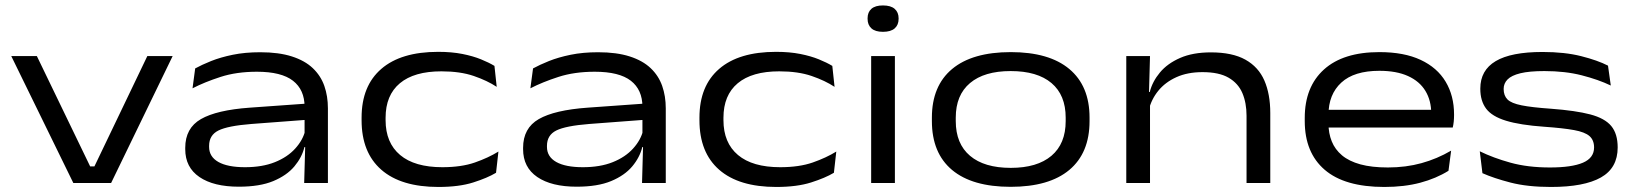

<svg xmlns="http://www.w3.org/2000/svg" viewBox="-20 -690 6162 724"><path d="M336 -62.5 535.5 -478.5H631L399 0H256.5L22.5 -478.5H119L320 -62.5Z M1127 0 1131 -143.5 1128.5 -162V-273.5V-287.5Q1128.5 -351.5 1084.8 -385.5Q1041 -419.5 949 -419.5Q872 -419.5 811.8 -400Q751.5 -380.5 706 -357L716 -432Q740.5 -445.5 776 -459.8Q811.5 -474 857.8 -483.5Q904 -493 961.5 -493Q1031.5 -493 1080.5 -477.2Q1129.5 -461.5 1159.5 -433Q1189.5 -404.5 1203 -366Q1216.5 -327.5 1216.5 -281.5V0ZM880.5 14Q785.5 14 732 -22.5Q678.5 -59 678.5 -127.5V-132.5Q678.5 -207 737.8 -241Q797 -275 921.5 -284L1138.5 -299.5L1140 -238.5L928 -222.5Q839 -215.5 803.8 -198Q768.5 -180.5 768.5 -140V-136Q768.5 -99 803.5 -79.2Q838.5 -59.5 904 -59.5Q969 -59.5 1016.5 -78.5Q1064 -97.5 1093.2 -129.8Q1122.5 -162 1131.5 -199.5L1145.5 -135.5H1128Q1118.5 -96.5 1090 -62.5Q1061.5 -28.5 1010.5 -7.2Q959.5 14 880.5 14Z M1633.5 15Q1492 15 1417.8 -50Q1343.5 -115 1343.5 -236.5V-246.5Q1343.5 -366 1417.8 -430.2Q1492 -494.5 1632.5 -494.5Q1683.5 -494.5 1723.8 -486.5Q1764 -478.5 1794 -466.2Q1824 -454 1844.5 -441.5L1853 -362.5Q1817.5 -386 1766.5 -403.5Q1715.5 -421 1644.5 -421Q1541.5 -421 1487.8 -376Q1434 -331 1434 -246V-237Q1434 -151.5 1488.8 -105.5Q1543.5 -59.5 1648 -59.5Q1719.5 -59.5 1770.5 -77.2Q1821.5 -95 1859.5 -118.5L1850.5 -38.5Q1818 -19 1764.5 -2Q1711 15 1633.5 15Z M2401 0 2405 -143.5 2402.5 -162V-273.5V-287.5Q2402.5 -351.5 2358.8 -385.5Q2315 -419.5 2223 -419.5Q2146 -419.5 2085.8 -400Q2025.5 -380.5 1980 -357L1990 -432Q2014.5 -445.5 2050 -459.8Q2085.5 -474 2131.8 -483.5Q2178 -493 2235.5 -493Q2305.5 -493 2354.5 -477.2Q2403.5 -461.5 2433.5 -433Q2463.5 -404.5 2477 -366Q2490.5 -327.5 2490.5 -281.5V0ZM2154.5 14Q2059.5 14 2006 -22.5Q1952.5 -59 1952.5 -127.5V-132.5Q1952.5 -207 2011.8 -241Q2071 -275 2195.5 -284L2412.5 -299.5L2414 -238.5L2202 -222.5Q2113 -215.5 2077.8 -198Q2042.5 -180.5 2042.5 -140V-136Q2042.5 -99 2077.5 -79.2Q2112.5 -59.5 2178 -59.5Q2243 -59.5 2290.5 -78.5Q2338 -97.5 2367.2 -129.8Q2396.5 -162 2405.5 -199.5L2419.5 -135.5H2402Q2392.5 -96.5 2364 -62.5Q2335.5 -28.5 2284.5 -7.2Q2233.5 14 2154.5 14Z M2907.5 15Q2766 15 2691.8 -50Q2617.5 -115 2617.5 -236.5V-246.5Q2617.5 -366 2691.8 -430.2Q2766 -494.5 2906.5 -494.5Q2957.5 -494.5 2997.8 -486.5Q3038 -478.5 3068 -466.2Q3098 -454 3118.5 -441.5L3127 -362.5Q3091.5 -386 3040.5 -403.5Q2989.5 -421 2918.5 -421Q2815.5 -421 2761.8 -376Q2708 -331 2708 -246V-237Q2708 -151.5 2762.8 -105.5Q2817.5 -59.5 2922 -59.5Q2993.5 -59.5 3044.5 -77.2Q3095.5 -95 3133.5 -118.5L3124.5 -38.5Q3092 -19 3038.5 -2Q2985 15 2907.5 15Z M3265 0V-478.5H3354.5V0ZM3309.5 -570Q3280.5 -570 3266 -583Q3251.5 -596 3251.5 -619V-621Q3251.5 -644 3266 -656.8Q3280.5 -669.5 3309.5 -669.5Q3339 -669.5 3353.8 -656.5Q3368.5 -643.5 3368.5 -621V-619Q3368.5 -596 3353.8 -583Q3339 -570 3309.5 -570Z M3791 14.5Q3646 14.5 3570 -49.2Q3494 -113 3494 -233.5V-246.5Q3494 -366 3570.2 -429.8Q3646.5 -493.5 3791.5 -493.5Q3936 -493.5 4012.2 -429.8Q4088.5 -366 4088.5 -246.5V-233.5Q4088.5 -113 4012.2 -49.2Q3936 14.5 3791 14.5ZM3791.5 -57Q3891 -57 3944.8 -102.5Q3998.5 -148 3998.5 -233.5V-246.5Q3998.5 -331.5 3945 -376.8Q3891.5 -422 3791 -422Q3691.5 -422 3637.8 -376.8Q3584 -331.5 3584 -246.5V-233.5Q3584 -148 3637.8 -102.5Q3691.5 -57 3791.5 -57Z M4680.5 0V-253.5Q4680.5 -302 4664.8 -339Q4649 -376 4612.8 -397Q4576.5 -418 4514.5 -418Q4458 -418 4416 -399Q4374 -380 4347.8 -347.8Q4321.5 -315.5 4312 -275.5L4298 -343H4315.5Q4325.5 -382.5 4353.8 -416.5Q4382 -450.5 4430 -471.5Q4478 -492.5 4546 -492.5Q4627 -492.5 4676.2 -465Q4725.5 -437.5 4747.8 -386.2Q4770 -335 4770 -263.5V0ZM4227 0V-478.5H4316.5L4312.5 -334.5L4316.5 -324V0Z M5200 15Q5050.5 15 4975.2 -49.8Q4900 -114.5 4900 -233.5V-245.5Q4900 -362.5 4972.5 -428Q5045 -493.5 5181.5 -493.5Q5274.5 -493.5 5337 -464.2Q5399.5 -435 5431.2 -382Q5463 -329 5463 -258.5V-255.5Q5463 -244 5461.8 -231.5Q5460.5 -219 5458 -209H5374.5Q5376 -220.5 5376.5 -234.5Q5377 -248.5 5377 -261.5Q5377 -311 5355 -347.2Q5333 -383.5 5289.5 -403.2Q5246 -423 5181.5 -423Q5086 -423 5037.8 -378.5Q4989.5 -334 4989.5 -257V-249.5V-240V-224Q4989.5 -187.5 5001.8 -157Q5014 -126.5 5040.5 -104.2Q5067 -82 5109.8 -70.2Q5152.5 -58.5 5213.5 -58.5Q5281.5 -58.5 5340.2 -74.8Q5399 -91 5452 -122L5442 -46Q5395.5 -17 5335.5 -1Q5275.5 15 5200 15ZM4941 -209V-276H5440.5V-209Z M5828.5 15Q5740 15 5676.2 -1.5Q5612.5 -18 5570 -37L5560 -119.5Q5611 -94.5 5676 -76.5Q5741 -58.5 5824.5 -58.5Q5907 -58.5 5949 -76.5Q5991 -94.5 5991 -134Q5991 -161.5 5973.8 -176.8Q5956.5 -192 5915.5 -199.5Q5874.5 -207 5803.5 -212Q5711.5 -218.5 5658.8 -234.8Q5606 -251 5584 -280.2Q5562 -309.5 5562 -355V-356Q5562 -425 5620 -459.5Q5678 -494 5796.5 -494Q5880.5 -494 5942.5 -478.2Q6004.5 -462.5 6043.5 -442.5L6054 -367.5Q6007 -390 5944.5 -406Q5882 -422 5803.5 -422Q5747 -422 5713.2 -413.8Q5679.5 -405.5 5664.8 -390.5Q5650 -375.5 5650 -354.5Q5650 -329.5 5664.5 -315Q5679 -300.5 5717.8 -292.8Q5756.5 -285 5828.5 -280Q5922 -273 5976.8 -258.5Q6031.5 -244 6055.8 -214.8Q6080 -185.5 6080 -134Q6080 -56.5 6016.8 -20.8Q5953.5 15 5828.5 15Z"/></svg>

Font: Anek Gujarati Expanded
Style: Regular
Weight: 400
Width: 7
Designer: Mrunmayee Ghaisas (Gujarati), Yesha Goshar (Latin)
Foundry: Ek Type
Version: Version 1.003